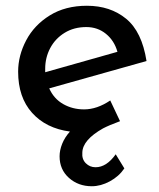

<svg xmlns="http://www.w3.org/2000/svg" viewBox="-20 -450 554 667"><path d="M382 86 412 135Q393 163 361.5 180Q330 197 299 197Q252 197 219.5 168Q187 139 187 93Q187 72 196 49.5Q205 27 223 7Q140 -4 91.5 -58Q43 -112 43 -201Q43 -257 71 -310Q99 -363 153 -396.5Q207 -430 282 -430Q363 -430 418 -385Q473 -340 489 -238L151 -143Q167 -107 199.5 -88.5Q232 -70 272 -70Q317 -70 363 -101L397 -29Q359 -15 338 -4Q267 36 266 80Q264 103 278 117Q292 131 312 131Q350 131 382 86ZM137 -211V-199L388 -270Q377 -309 348 -332.5Q319 -356 280 -356Q237 -356 204.5 -336Q172 -316 154.5 -283Q137 -250 137 -211Z"/></svg>

Font: Josefin Sans
Style: Italic
Weight: 400
Italic angle: -7°
Designer: Santiago Orozco
Foundry: Typemade
Version: Version 2.000